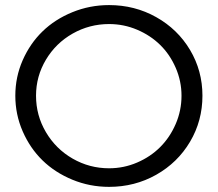

<svg xmlns="http://www.w3.org/2000/svg" viewBox="-20 -726 853 752"><path d="M407.2 -706.1Q507.8 -706.1 591.8 -658.9Q675.8 -611.8 724.4 -530.3Q772.9 -448.7 772.9 -351.1Q772.9 -252.9 724.4 -170.9Q675.8 -88.9 591.8 -41.5Q507.8 5.9 407.2 5.9Q331.5 5.9 263.4 -22.2Q195.3 -50.3 146.5 -97.9Q97.7 -145.5 68.8 -211.7Q40 -277.8 40 -351.1Q40 -424.3 68.8 -490Q97.7 -555.7 146.5 -603Q195.3 -650.4 263.4 -678.2Q331.5 -706.1 407.2 -706.1ZM407.2 -631.8Q330.6 -631.8 264.6 -594.5Q198.7 -557.1 159.9 -492.2Q121.1 -427.2 121.1 -351.1Q121.1 -273.9 159.9 -208.3Q198.7 -142.6 264.6 -104.7Q330.6 -66.9 407.2 -66.9Q464.8 -66.9 517.1 -89.4Q569.3 -111.8 607.4 -149.9Q645.5 -188 668.2 -240.5Q690.9 -293 690.9 -351.1Q690.9 -408.2 668.2 -460.4Q645.5 -512.7 607.4 -550Q569.3 -587.4 517.1 -609.6Q464.8 -631.8 407.2 -631.8Z"/></svg>

Font: Montserrat-Arabic Light
Style: Regular
Weight: 300
Designer: Mohamed Gaber
Foundry: Kief Type Foundry
Version: Version 5.008;PS 005.008;hotconv 1.0.88;makeotf.lib2.5.64775